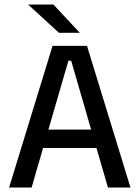

<svg xmlns="http://www.w3.org/2000/svg" viewBox="-20 -846 630 866"><path d="M122.5 0H21L217 -639H372.5L568.5 0H467L301 -572H288.5ZM439.5 -178.5H149V-261.5H439.5ZM339 -699 221 -825.5H108.5V-824L246 -698H339Z"/></svg>

Font: Anek Kannada Medium
Style: Regular
Weight: 500
Designer: Vaishnavi Murthy, Maithili Shingre (Kannada) & Yesha Goshar (Latin)
Foundry: Ek Type
Version: Version 1.003